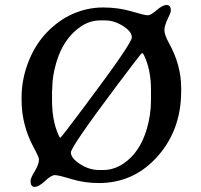

<svg xmlns="http://www.w3.org/2000/svg" viewBox="-20 -712 789 755"><path d="M573.7 -318.4V-359.9Q573.7 -437 546.4 -494.6Q542 -503.4 538.6 -503.4Q535.2 -503.4 440.9 -377.4Q258.8 -134.8 258.8 -112.5Q258.8 -90.3 294.7 -66.9Q330.6 -43.5 369.6 -43.5H387.7Q427.2 -43.9 463.4 -67.4Q530.3 -111.3 557.6 -206.1Q573.7 -261.2 573.7 -318.4ZM184.6 -317.4Q184.6 -237.8 210 -181.2Q214.8 -170.4 217.5 -170.4Q220.2 -170.4 317.4 -300.3Q498.5 -542 498.5 -564.9Q498.5 -587.9 463.6 -609.9Q428.7 -631.8 393.1 -631.8H374.5Q333 -631.8 297.4 -607.4Q229 -561 201.2 -465.3Q185.5 -411.6 185.5 -366.2L184.6 -352.1ZM651.9 -669.9Q651.9 -663.1 639.2 -637Q626.5 -610.8 626.5 -593Q626.5 -575.2 644.5 -542.5Q692.4 -456.1 692.4 -366.7V-353.5Q692.4 -191.9 587.9 -84.5Q498 7.8 368.2 7.8Q312.5 7.8 261 -7.8Q209.5 -23.4 195.6 -23.4Q181.6 -23.4 157 -0.2Q132.3 22.9 116.2 22.9Q100.1 22.9 100.1 -0.5Q100.1 -11.7 116.7 -38.8Q133.3 -65.9 133.3 -85.9Q133.3 -93.8 111.3 -134.3Q65.4 -220.7 64.9 -316.4V-329.6Q64.9 -399.9 91.6 -468.5Q118.2 -537.1 165 -585.4Q211.9 -633.8 268.3 -658.2Q324.7 -682.6 385.3 -682.6Q445.8 -682.6 497.3 -667.2Q548.8 -651.9 561 -651.9Q573.2 -651.9 596.2 -672.1Q619.1 -692.4 635.5 -692.4Q651.9 -692.4 651.9 -669.9Z"/></svg>

Font: Averia Serif
Style: Regular
Weight: 500
Version: Version 1.0